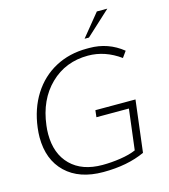

<svg xmlns="http://www.w3.org/2000/svg" viewBox="-132 -1025 1004 1140"><g transform="rotate(-15 369.5 -455.5)"><path d="M458 -783.2 570.3 -920.9H634.8L484.9 -783.2ZM361.8 10.3Q214.4 10.3 131.3 -69.3Q48.3 -148.9 48.3 -286.6Q48.3 -312.5 52.2 -344.7Q66.4 -459 120.6 -544.7Q174.8 -630.4 261.2 -676.8Q347.7 -723.1 455.6 -723.1H471.2Q586.4 -723.1 675.3 -651.4L648.4 -613.8Q555.2 -681.2 450.7 -681.2Q312.5 -681.2 218.5 -589.6Q124.5 -498 106 -344.7Q102.5 -318.8 102.5 -291.5Q102.5 -170.9 172.6 -101.3Q242.7 -31.7 367.7 -31.7Q422.4 -31.7 478.8 -40.3Q535.2 -48.8 574.2 -65.9L605 -314.9H405.3L410.2 -356.9H656.7L617.7 -39.1Q510.7 10.3 361.8 10.3Z"/></g></svg>

Font: Muli
Style: ExtraLightItalic
Weight: 200
Italic angle: -7°
Designer: Vernon Adams
Foundry: newtypography
Version: Version 2.0; ttfautohint (v1.00rc1.2-2d82) -l 8 -r 50 -G 200